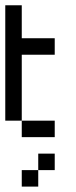

<svg xmlns="http://www.w3.org/2000/svg" viewBox="-20 -520 290 728"><path d="M0 -437.5V-500H62.5V-437.5ZM0 -375V-437.5H62.5V-375ZM0 -312.5V-375H62.5V-312.5ZM0 -250V-312.5H62.5V-250ZM0 -187.5V-250H62.5V-187.5ZM0 -125V-187.5H62.5V-125ZM0 -62.5V-125H62.5V-62.5ZM62.5 0V-62.5H125V0ZM125 0V-62.5H187.5V0ZM125 -312.5V-375H187.5V-312.5ZM62.5 -312.5V-375H125V-312.5ZM125 125V62.5H187.5V125ZM62.5 187.5V125H125V187.5Z"/></svg>

Font: AprilSans
Style: Regular
Weight: 400
Designer: typesprite
Version: Version 1.001;PS 001.001;hotconv 1.0.88;makeotf.lib2.5.64775